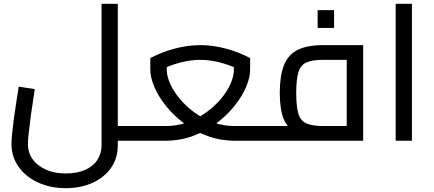

<svg xmlns="http://www.w3.org/2000/svg" viewBox="-20 -736 2269 1004"><path d="M596 0V-77H704V0ZM324 248Q244 248 179.5 218.5Q115 189 77.5 136.5Q40 84 40 17Q40 -4 43.5 -38.5Q47 -73 52.5 -115Q58 -157 65 -200.5Q72 -244 78 -283L162 -270Q151 -202 143 -143.5Q135 -85 130.5 -44Q126 -3 126 17Q126 62 150.5 96.5Q175 131 220 151Q265 171 324 171Q383 171 425 152.5Q467 134 489 100.5Q511 67 511 23V-716H596V23Q596 93 559.5 143.5Q523 194 461.5 221Q400 248 324 248ZM704 0V-77Q710 -77 714 -74.5Q718 -72 720 -67Q722 -62 723 -55Q724 -48 724 -39Q724 -30 723 -22.5Q722 -15 720 -10Q718 -5 714 -2.5Q710 0 704 0Z M704 0V-77H849Q906 -77 959 -96Q1012 -115 1056.5 -147Q1101 -179 1134 -217.5Q1167 -256 1185 -296.5Q1203 -337 1203 -372V-433L1248 -364Q1191 -393 1135.5 -408Q1080 -423 1027 -423Q975 -423 919 -408Q863 -393 807 -364L852 -433V-372Q852 -337 870.5 -296.5Q889 -256 921.5 -217.5Q954 -179 998 -147Q1042 -115 1095 -96Q1148 -77 1206 -77H1344V0H1211Q1133 0 1065 -25Q997 -50 942 -91.5Q887 -133 847.5 -182.5Q808 -232 787 -281.5Q766 -331 766 -372V-432Q809 -455 854 -470Q899 -485 943 -492.5Q987 -500 1027 -500Q1068 -500 1112 -492.5Q1156 -485 1200.5 -470Q1245 -455 1288 -432V-372Q1288 -331 1267 -281.5Q1246 -232 1206.5 -182.5Q1167 -133 1112 -91.5Q1057 -50 989 -25Q921 0 843 0ZM704 0Q698 0 694 -2.5Q690 -5 688 -10Q686 -15 685 -22.5Q684 -30 684 -39Q684 -51 685.5 -59Q687 -67 691.5 -72Q696 -77 704 -77ZM1344 0V-77Q1350 -77 1354 -74.5Q1358 -72 1360 -67Q1362 -62 1363 -55Q1364 -48 1364 -39Q1364 -30 1363 -22.5Q1362 -15 1360 -10Q1358 -5 1354 -2.5Q1350 0 1344 0Z M1344 0V-77H1844L1793 -34V-456L1833 -423H1669Q1613 -423 1582.5 -409.5Q1552 -396 1540.5 -358.5Q1529 -321 1529 -250Q1529 -178 1540.5 -141Q1552 -104 1582.5 -90.5Q1613 -77 1669 -77V-19Q1583 -19 1533.5 -41Q1484 -63 1463.5 -113.5Q1443 -164 1443 -250Q1443 -336 1463.5 -391.5Q1484 -447 1533.5 -473.5Q1583 -500 1669 -500H1879V0ZM1344 0Q1338 0 1334 -2.5Q1330 -5 1328 -10Q1326 -15 1325 -22.5Q1324 -30 1324 -39Q1324 -51 1325.5 -59Q1327 -67 1331.5 -72Q1336 -77 1344 -77ZM1641 -590V-683H1727V-590Z M2049 0V-716H2134V0Z"/></svg>

Font: Cairo Play Medium
Style: Regular
Weight: 500
Version: Version 3.119